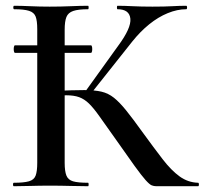

<svg xmlns="http://www.w3.org/2000/svg" viewBox="-20 -645 709 665"><path d="M32 -462Q29 -462 28 -468.5Q27 -475 28 -481.5Q29 -488 32 -488H295Q298 -488 299 -481.5Q300 -475 299 -468.5Q298 -462 295 -462ZM522 0Q513 0 505.5 -3Q498 -6 484.5 -21Q471 -36 446 -70.5Q421 -105 377 -168Q345 -213 324.5 -242Q304 -271 288 -286.5Q272 -302 254 -308.5Q236 -315 209 -315Q199 -315 189 -314Q179 -313 168 -312L167 -330Q234 -333 272 -333Q308 -333 331.5 -327.5Q355 -322 374.5 -306.5Q394 -291 417 -262.5Q440 -234 473 -188Q513 -133 543 -94Q573 -55 602 -34Q631 -13 666 -12Q669 -12 669 -6Q669 0 666 0ZM28 0Q25 0 25 -6Q25 -12 28 -12Q62 -12 80 -17Q98 -22 103.5 -37Q109 -52 109 -81V-544Q109 -573 103.5 -587.5Q98 -602 80.5 -607.5Q63 -613 29 -613Q26 -613 26 -619Q26 -625 29 -625Q54 -625 85.5 -623.5Q117 -622 152 -622Q191 -622 225 -623.5Q259 -625 285 -625Q287 -625 287 -619Q287 -613 285 -613Q251 -613 233.5 -607Q216 -601 210 -586Q204 -571 204 -542V-81Q204 -52 210 -37Q216 -22 233 -17Q250 -12 285 -12Q287 -12 287 -6Q287 0 285 0Q258 0 224.5 -1Q191 -2 152 -2Q117 -2 85 -1Q53 0 28 0ZM292 -317 274 -326 389 -486Q435 -548 431.5 -580.5Q428 -613 387 -613Q385 -613 385 -619Q385 -625 387 -625Q411 -625 439.5 -623.5Q468 -622 508 -622Q551 -622 576.5 -623.5Q602 -625 625 -625Q628 -625 628 -619Q628 -613 625 -613Q594 -613 561 -599.5Q528 -586 497 -561Q466 -536 438 -501Z"/></svg>

Font: Cormorant SemiBold
Style: Regular
Weight: 600
Designer: Christian Thalmann (Catharsis Fonts)
Foundry: Catharsis Fonts
Version: Version 4.000